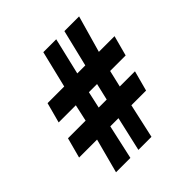

<svg xmlns="http://www.w3.org/2000/svg" viewBox="-163 -700 831 831"><g transform="rotate(-45 252.5 -285.0)"><path d="M12 -148H122L80 10H168L203 -148H253L217 10H297L332 -148H422L447 -241H354L372 -318H467L492 -411H396L444 -580H354L313 -411H264L304 -580H225L184 -411H82L57 -318H162L145 -241H37ZM225 -241 242 -318H292L274 -241Z"/></g></svg>

Font: Charger Sport
Style: BdNrw
Weight: 700
Designer: Jasper
Foundry: Cannot Into Space Fonts
Version: Version 1.1